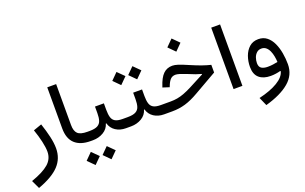

<svg xmlns="http://www.w3.org/2000/svg" viewBox="-201 -1179 3072 1932"><g transform="rotate(-20 1335.0 -213.0)"><path d="M94.2 -296.9 183.1 -328.1Q210.4 -247.1 226.3 -177.5Q242.2 -107.9 242.2 -51.8Q242.2 57.6 170.7 133.5Q99.1 209.5 -55.7 265.6L-97.7 176.3Q30.8 131.3 89.8 79.6Q148.9 27.8 148.9 -49.3Q148.9 -94.2 134 -160.2Q119.1 -226.1 94.2 -296.9Z M368.2 -657.7H463.4V-219.7Q463.4 -154.8 492.4 -127Q521.5 -99.1 595.2 -99.1H595.7V0H595.2Q484.9 0 426.5 -54.4Q368.2 -108.9 368.2 -217.8Z M848.6 -241.2Q848.6 -192.9 857.9 -161.4Q867.2 -129.9 893.8 -114.5Q920.4 -99.1 973.1 -99.1H1004.4V0H971.7Q909.7 0 864 -29.8Q818.4 -59.6 802.7 -114.3H797.9Q782.2 -59.6 731.7 -29.8Q681.2 0 618.7 0H595.7Q579.6 0 579.6 -49.8Q579.6 -99.1 595.7 -99.1H618.7Q675.3 -99.1 704.3 -114.7Q733.4 -130.4 743.4 -161.9Q753.4 -193.4 753.4 -241.2V-311.5H848.6ZM487.8 172.9 558.1 102.5 628.9 172.9 558.1 243.7ZM658.2 172.9 728.5 102.5 799.3 172.9 728.5 243.7Z M1257.3 -241.2Q1257.3 -192.9 1266.6 -161.4Q1275.9 -129.9 1302.5 -114.5Q1329.1 -99.1 1381.8 -99.1H1413.1V0H1380.4Q1318.4 0 1272.7 -29.8Q1227.1 -59.6 1211.4 -114.3H1206.5Q1190.9 -59.6 1140.4 -29.8Q1089.8 0 1027.3 0H1004.4Q988.3 0 988.3 -49.8Q988.3 -99.1 1004.4 -99.1H1027.3Q1084 -99.1 1113 -114.7Q1142.1 -130.4 1152.1 -161.9Q1162.1 -193.4 1162.1 -241.2V-311.5H1257.3ZM1005.4 -494.6 1075.7 -564.9 1146.5 -494.6 1075.7 -423.8ZM1175.8 -494.6 1246.1 -564.9 1316.9 -494.6 1246.1 -423.8Z M1623.5 -432.1Q1648.9 -432.1 1684.8 -420.7Q1720.7 -409.2 1790 -378.9Q1856.9 -350.1 1904.1 -333.5Q1951.2 -316.9 1997.1 -305.7V-223.6L1754.9 -85Q1676.8 -39.6 1609.9 -19.8Q1543 0 1468.3 0H1413.1Q1404.8 0 1400.9 -11.5Q1397 -22.9 1397 -49.8Q1397 -76.2 1400.9 -87.6Q1404.8 -99.1 1413.1 -99.1H1485.8Q1524.9 -99.1 1559.3 -105.2Q1593.8 -111.3 1631.1 -125.2Q1668.5 -139.2 1715.8 -163.1L1876.5 -247.1V-252Q1848.1 -259.3 1815.7 -271Q1783.2 -282.7 1740.7 -300.8Q1692.9 -319.8 1666.3 -327.9Q1639.6 -335.9 1623 -335.9Q1590.8 -335.9 1569.8 -315.4Q1548.8 -294.9 1530.3 -246.6L1526.4 -237.3L1456.1 -259.8L1459.5 -269Q1487.3 -355.5 1526.4 -393.8Q1565.4 -432.1 1623.5 -432.1ZM1641.1 -621.6 1711.4 -691.9 1781.7 -621.6 1711.4 -550.8Z M2218.8 0H2124V-657.7H2218.8Z M2631.3 -5.9 2627.9 -10.7Q2605.5 -4.4 2578.4 -0.2Q2551.3 3.9 2522 3.9Q2443.8 3.9 2399.4 -34.4Q2355 -72.8 2355 -151.9Q2355 -211.4 2374 -265.1Q2393.1 -318.8 2431.4 -353Q2469.7 -387.2 2528.3 -387.2Q2582 -387.2 2619.4 -357.4Q2656.7 -327.6 2679.7 -278.1Q2702.6 -228.5 2713.1 -168.5Q2723.6 -108.4 2723.6 -48.3Q2723.6 65.9 2634.3 141.8Q2544.9 217.8 2378.9 264.2L2338.9 173.8Q2462.9 145 2540 98.6Q2617.2 52.2 2631.3 -5.9ZM2632.3 -105.5Q2630.9 -135.3 2625 -167Q2619.1 -198.7 2606.9 -226.1Q2594.7 -253.4 2574.7 -270.5Q2554.7 -287.6 2525.9 -287.6Q2495.1 -287.6 2474.6 -269Q2454.1 -250.5 2444.1 -222.2Q2434.1 -193.8 2434.1 -164.6Q2434.1 -124 2458.7 -108.4Q2483.4 -92.8 2525.4 -92.8Q2555.7 -92.8 2582.5 -96.7Q2609.4 -100.6 2632.3 -105.5Z"/></g></svg>

Font: Estedad-FD Medium
Style: Regular
Weight: 500
Designer: Amin Abedi
Version: Version 7.3